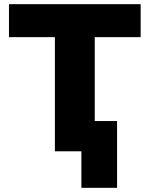

<svg xmlns="http://www.w3.org/2000/svg" viewBox="-20 -725 717 920"><path d="M370 175V0H243V-547H23V-705H654V-547H434V-145H541V175Z"/></svg>

Font: Nunito Sans 8pt Black
Style: Regular
Weight: 900
Version: Version 3.101;gftools[0.9.27]